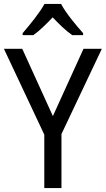

<svg xmlns="http://www.w3.org/2000/svg" viewBox="-20 -964 542 984"><path d="M293 -944H208C184 -899 133 -837 96 -794V-784H151C182 -806 216 -839 250 -875C284 -839 318 -806 350 -784H406V-794C370 -834 316 -899 293 -944ZM251 -369 94 -714H0L207 -274V0H295V-277L502 -714H408Z"/></svg>

Font: Noto Sans Khmer UI SemiCondensed
Style: Regular
Weight: 400
Width: 4
Designer: Danh Hong and the Monotype Design Team
Foundry: Monotype Imaging Inc.
Version: Version 2.002